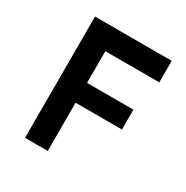

<svg xmlns="http://www.w3.org/2000/svg" viewBox="-180 -949 1061 1097"><g transform="rotate(30 350.0 -400.0)"><path d="M134 0V-800H640V-658H284V-449H590V-318H284V0Z"/></g></svg>

Font: Martian Mono SemiBold
Style: Regular
Weight: 600
Monospace: yes
Designer: Roman Shamin
Foundry: Evil Martians
Version: Version 1.000; ttfautohint (v1.8.4.7-5d5b)